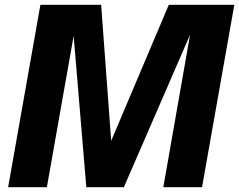

<svg xmlns="http://www.w3.org/2000/svg" viewBox="-20 -783 1000 803"><path d="M176 0H14L149 -763H403L445 -194L686 -763H960L825 0H663L775 -638L498 0H341L288 -633Z"/></svg>

Font: Open Sauce One ExtraBold Italic
Style: Regular
Weight: 800
Italic angle: -10°
Designer: Alfredo Marco Pradil
Foundry: Creative Sauce Fz LLC
Version: Version 1.477